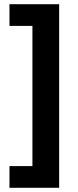

<svg xmlns="http://www.w3.org/2000/svg" viewBox="-20 -734 371 912"><path d="M25 55H134V-611H25V-714H261V158H25Z"/></svg>

Font: Noto Sans Kayah Li
Style: Bold
Weight: 700
Designer: Monotype Design Team, Sérgio Martins
Foundry: Monotype Imaging Inc.
Version: Version 2.002; ttfautohint (v1.8.4.7-5d5b)